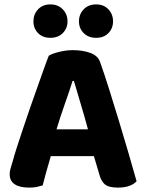

<svg xmlns="http://www.w3.org/2000/svg" viewBox="-20 -843 660 873"><path d="M407 -133H211Q200 -97 190.5 -62Q181 -27 174 0Q161 4 147 7Q133 10 113 10Q69 10 46.5 -5.5Q24 -21 24 -50Q24 -64 28 -77Q32 -90 37 -107Q44 -134 57 -174Q70 -214 85.5 -260.5Q101 -307 118 -356Q135 -405 151 -449.5Q167 -494 180 -531Q193 -568 202 -590Q217 -599 248.5 -607Q280 -615 311 -615Q356 -615 390.5 -602.5Q425 -590 435 -561Q454 -508 476 -438Q498 -368 520.5 -294Q543 -220 564 -148Q585 -76 601 -19Q590 -6 568.5 2Q547 10 517 10Q474 10 456.5 -5Q439 -20 431 -52ZM310 -475Q296 -430 275.5 -372.5Q255 -315 237 -255H380Q363 -318 345.5 -375.5Q328 -433 316 -475ZM287 -746Q287 -714 265.5 -692.5Q244 -671 209 -671Q174 -671 153 -692.5Q132 -714 132 -746Q132 -778 153 -800.5Q174 -823 209 -823Q244 -823 265.5 -800.5Q287 -778 287 -746ZM494 -746Q494 -714 473 -692.5Q452 -671 417 -671Q382 -671 360.5 -692.5Q339 -714 339 -746Q339 -778 360.5 -800.5Q382 -823 417 -823Q452 -823 473 -800.5Q494 -778 494 -746Z"/></svg>

Font: Baloo Chettan 2
Style: Bold
Weight: 700
Designer: Maithili Shingre, Unnati Kotecha and Ek Type
Foundry: Ek Type
Version: Version 1.640;hotconv 1.0.111;makeotfexe 2.5.65597; ttfautoh